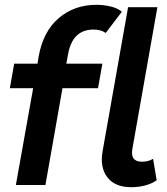

<svg xmlns="http://www.w3.org/2000/svg" viewBox="-20 -770 695 799"><path d="M46 0 118 -403H21L39 -505H136L141 -536Q160 -640 225 -695Q290 -750 381 -750Q413 -750 442.5 -742.5Q472 -735 487 -721L420 -633Q400 -647 369 -647Q281 -647 263 -543L256 -505H406L388 -403H240L169 0ZM526 9Q458 9 426.5 -32.5Q395 -74 407 -141L513 -740H635L531 -151Q521 -97 571 -97Q597 -97 617 -109L632 -20Q613 -6 585 1.5Q557 9 526 9Z"/></svg>

Font: Livvic SemiBold
Style: Italic
Weight: 600
Italic angle: -10°
Designer: Jacques Le Bailly, Baron von Fonthausen
Version: Version 1.001; ttfautohint (v1.8.2)